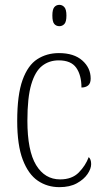

<svg xmlns="http://www.w3.org/2000/svg" viewBox="-20 -762 428 792"><path d="M225 10Q175 10 136 -16.5Q97 -43 74 -103Q51 -163 51 -263Q51 -371 73 -432Q95 -493 134 -518Q173 -543 223 -543Q285 -543 319.5 -512.5Q354 -482 354 -438Q354 -418 343.5 -409.5Q333 -401 316 -401Q316 -452 294.5 -482.5Q273 -513 222 -513Q183 -513 154 -490.5Q125 -468 109 -414Q93 -360 93 -264Q93 -140 129 -81Q165 -22 228 -22Q277 -22 305 -50.5Q333 -79 346 -114Q356 -105 356 -85Q356 -66 341 -44Q326 -22 297 -6Q268 10 225 10ZM225 -654Q212 -654 204 -663Q196 -672 196 -698Q196 -723 204 -732.5Q212 -742 225 -742Q237 -742 245.5 -732.5Q254 -723 254 -698Q254 -672 245.5 -663Q237 -654 225 -654Z"/></svg>

Font: Noto Serif Bengali Condensed ExtraLight
Style: Regular
Weight: 200
Width: 3
Designer: Juan Bruce, Universal Thirst, Indian Type Foundry and the Monotype Design Team.
Foundry: Monotype Imaging Inc.
Version: Version 2.003; ttfautohint (v1.8.4.7-5d5b)